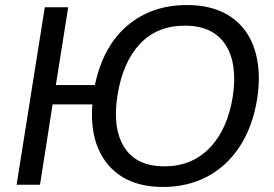

<svg xmlns="http://www.w3.org/2000/svg" viewBox="-20 -734 1088 763"><path d="M628 9Q531 9 466 -31Q401 -71 370 -144.5Q339 -218 347 -319H189L139 0H46L158 -705H251L202 -396H357Q390 -551 486.5 -632.5Q583 -714 723 -714Q829 -714 897.5 -667Q966 -620 992.5 -535.5Q1019 -451 1002 -341Q984 -230 932.5 -151.5Q881 -73 803 -32Q725 9 628 9ZM634 -73Q742 -73 813 -146Q884 -219 905 -350Q925 -482 875.5 -557Q826 -632 715 -632Q604 -632 536 -559.5Q468 -487 447 -356Q426 -226 473.5 -149.5Q521 -73 634 -73Z"/></svg>

Font: Mulish Medium
Style: Italic
Weight: 500
Italic angle: -9°
Designer: Vernon Adams
Foundry: Vernon Adams
Version: Version 3.603; ttfautohint (v1.8.3)